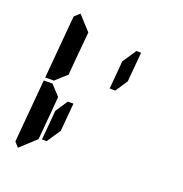

<svg xmlns="http://www.w3.org/2000/svg" viewBox="-157 -1093 1129 1185"><g transform="rotate(20 408.0 -500.0)"><path d="M162 -515 158 -510H100L136 -924L170 -955L255 -862L240 -698L231 -590L230 -576ZM192 -144 191 -138 90 -45 62 -76 98 -490H156L160 -485L216 -424L213 -384L206 -302ZM513 -766 573 -856H604L587 -662L534 -582H497ZM303 -234 243 -144H212L229 -338L282 -418H319Z"/></g></svg>

Font: DSEG14 Classic
Style: Bold Italic
Weight: 700
Italic angle: -5°
Designer: Keshikan(Twitter:@keshinomi_88pro)
Version: Version 0.46